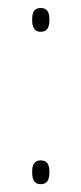

<svg xmlns="http://www.w3.org/2000/svg" viewBox="-20 -466 207 492"><path d="M84 6Q73.5 6 68 -1.2Q62.5 -8.5 62.5 -22.5V-27.5Q62.5 -41.5 68 -48.2Q73.5 -55 84 -55Q95.5 -55 101 -48.2Q106.5 -41.5 106.5 -27.5V-22.5Q106.5 -8.5 101 -1.2Q95.5 6 84 6ZM84 -384.5Q73.5 -384.5 68 -391.8Q62.5 -399 62.5 -413V-418Q62.5 -432 68 -438.8Q73.5 -445.5 84 -445.5Q95.5 -445.5 101 -438.8Q106.5 -432 106.5 -418V-413Q106.5 -399 101 -391.8Q95.5 -384.5 84 -384.5Z"/></svg>

Font: Anek Malayalam Thin
Style: Regular
Weight: 250
Version: Version 1.003